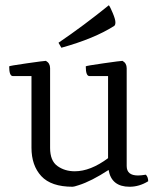

<svg xmlns="http://www.w3.org/2000/svg" viewBox="-20 -700 603 732"><path d="M100 -410H29Q15 -410 15 -447Q15 -449 81.5 -458.5Q148 -468 155 -468Q171 -459 171 -440V-136Q171 -87 199 -67Q227 -47 265 -47Q325 -47 392 -97V-410H321Q307 -410 307 -447Q307 -449 373.5 -458.5Q440 -468 447 -468Q463 -459 463 -440V-67Q463 -31 506 -31Q518 -31 536 -34Q545 -25 545 -9Q511 12 474 12Q405 12 394 -52Q328 -9 280 6Q262 12 257 12Q175 12 137.5 -28.5Q100 -69 100 -137ZM214 -518 203 -537Q300 -603 395 -680Q400 -674 410 -650Q420 -626 420 -615Q420 -604 415 -601Q340 -553 214 -518Z"/></svg>

Font: Mate
Style: Regular
Weight: 400
Designer: Eduardo Rodriguez Tunni
Foundry: Eduardo Rodriguez Tunni
Version: Version 1.002